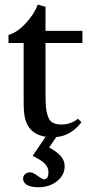

<svg xmlns="http://www.w3.org/2000/svg" viewBox="-20 -580 406 828"><path d="M146 227.5Q113.3 227.5 96.4 217.5Q79.6 207.5 79.6 190.4Q79.6 178.2 88.4 170.7Q97.2 163.1 109.9 163.1Q122.1 163.1 142.6 178.7Q163.6 193.4 168.9 193.4Q189 193.4 189 162.6Q189 141.6 172.9 125.5Q156.7 109.4 120.6 92.3L176.8 9.8Q129.9 2 107.4 -27.8Q93.3 -46.9 87.6 -71Q82 -95.2 82 -145V-394.5H16.6V-429.2Q53.7 -439.5 91.1 -479.7Q128.4 -520 142.6 -560.1L176.3 -550.8V-446.8H335.4V-394.5H176.3V-180.2Q176.3 -129.9 179.4 -108.4Q182.6 -86.9 189.9 -70.8Q201.7 -43 244.1 -43Q284.7 -43 316.4 -67.9L331.1 -53.2Q288.6 4.4 222.7 11.2L191.9 55.7Q228 76.2 243.4 94.7Q258.8 113.3 258.8 136.7Q258.8 175.8 225.6 201.7Q192.4 227.5 146 227.5Z"/></svg>

Font: Elstob 8pt Medium
Style: Regular
Weight: 500
Designer: Peter S. Baker
Version: Version 1.015